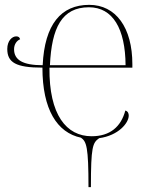

<svg xmlns="http://www.w3.org/2000/svg" viewBox="-20 -562 619 792"><path d="M345 210H355C355 43 362 27 389 8C469 -3 511 -55 511 -85C511 -94 508 -103 497 -106C479 -39 434 0 358 0C254 0 182 -88 184 -283H526V-297C526 -448 458 -542 348 -542C232 -542 164 -462 156 -293C75 -293 38 -314 38 -359C38 -380 50 -395 63 -400C61 -408 56 -412 47 -412C30 -412 10 -394 10 -360C10 -304 46 -283 155 -283C155 -111 215 -15 314 6C337 22 345 44 345 210ZM498 -293H186C193 -447 235 -532 347 -532C445 -532 497 -444 498 -293Z"/></svg>

Font: Noto Serif Display Thin
Style: Regular
Weight: 100
Designer: Monotype Design Team
Foundry: Monotype Imaging Inc.
Version: Version 2.009